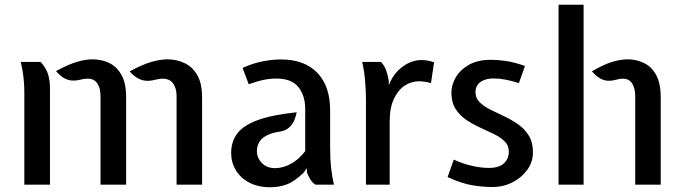

<svg xmlns="http://www.w3.org/2000/svg" viewBox="-20 -778 2882 809"><path d="M724 0V-373.5Q724 -405.5 709.8 -426Q695.5 -446.5 665 -446.5Q654 -446.5 643.8 -444Q633.5 -441.5 620 -439Q592.5 -434 569 -444.2Q545.5 -454.5 526.5 -477.5Q580.5 -506.5 618.2 -517.2Q656 -528 685.5 -528Q723.5 -528 757 -512.5Q790.5 -497 811 -462Q831.5 -427 831.5 -367V0ZM82.5 0V-391Q82.5 -419 79.2 -450.5Q76 -482 67.5 -517H151.5Q175.5 -490 183 -463.5Q190.5 -437 190.5 -407V0ZM403.5 0V-373.5Q403.5 -405.5 390.5 -426Q377.5 -446.5 349.5 -446.5Q338 -446.5 329 -444.5Q320 -442.5 307.5 -440Q279.5 -435 257.2 -445.2Q235 -455.5 216 -478.5Q269.5 -507.5 305.5 -517.8Q341.5 -528 370.5 -528Q408.5 -528 440.5 -512.5Q472.5 -497 492 -462Q511.5 -427 511.5 -367V0Z M1118.5 11Q1067.5 11 1030.5 -8.5Q993.5 -28 973.8 -60.8Q954 -93.5 954 -133.5Q954 -181.5 980 -215.8Q1006 -250 1066.2 -272Q1126.5 -294 1230 -305Q1227.5 -290 1220.5 -272.5Q1213.5 -255 1198.8 -241.2Q1184 -227.5 1159 -223.5Q1120.5 -217.5 1099.5 -205Q1078.5 -192.5 1070.5 -176Q1062.5 -159.5 1062.5 -141.5Q1062.5 -112.5 1083.5 -91Q1104.5 -69.5 1139 -69.5Q1171.5 -69.5 1204.8 -87.2Q1238 -105 1266 -141V-318.5Q1266 -375.5 1237.2 -411.2Q1208.5 -447 1144.5 -447Q1118 -447 1091 -441.5Q1064 -436 1028 -423L1002 -492Q1050 -513 1090 -520.2Q1130 -527.5 1164 -527.5Q1262.5 -527.5 1316.8 -471.5Q1371 -415.5 1371 -313V-158.5Q1371 -107.5 1375.5 -68.2Q1380 -29 1387 0H1309.5Q1296 -8 1287.8 -21.8Q1279.5 -35.5 1273.5 -50.5L1272 -69.5L1260.5 -51.5Q1220.5 -12.5 1187.8 -0.8Q1155 11 1118.5 11Z M1522 0V-355.5Q1522 -396.5 1518.2 -439.2Q1514.5 -482 1506 -517H1585Q1599 -503 1606.5 -483Q1614 -463 1618 -438.5L1618.5 -419L1627 -438.5Q1647 -477.5 1682.2 -501.2Q1717.5 -525 1756 -525Q1768.5 -525 1781.5 -522.8Q1794.5 -520.5 1809 -515.5L1796 -428Q1779.5 -432.5 1767.2 -434Q1755 -435.5 1745 -435.5Q1713 -435.5 1685 -417Q1657 -398.5 1639.5 -361Q1622 -323.5 1622 -266.5V0Z M2055 10Q2017 10 1971.8 3Q1926.5 -4 1866 -32L1892 -105.5Q1932.5 -87 1970.5 -78.8Q2008.5 -70.5 2040 -70.5Q2083 -70.5 2103.5 -90Q2124 -109.5 2124 -138.5Q2124 -165 2106.5 -182.2Q2089 -199.5 2061.5 -213Q2034 -226.5 2003 -240.5Q1972 -254.5 1944.5 -273Q1917 -291.5 1899.5 -319.2Q1882 -347 1882 -388Q1882 -420 1900.2 -451.8Q1918.5 -483.5 1955.5 -504.8Q1992.5 -526 2049 -526Q2079 -526 2113.5 -520.8Q2148 -515.5 2192 -500L2166.5 -428Q2133 -438.5 2107 -443Q2081 -447.5 2059 -447.5Q2026 -447.5 2004.8 -432.8Q1983.5 -418 1983.5 -389.5Q1983.5 -364.5 2001 -347.2Q2018.5 -330 2046 -316.2Q2073.5 -302.5 2104.5 -288Q2135.5 -273.5 2163 -254.2Q2190.5 -235 2208 -206.8Q2225.5 -178.5 2225.5 -136.5Q2225.5 -95.5 2201.5 -62.2Q2177.5 -29 2138.8 -9.5Q2100 10 2055 10Z M2333.5 0V-758H2439V0ZM2656.5 0V-373.5Q2656.5 -405.5 2643.8 -426Q2631 -446.5 2603.5 -446.5Q2592.5 -446.5 2585.2 -444.2Q2578 -442 2564.5 -439.5Q2537 -434 2515.2 -444.2Q2493.5 -454.5 2474 -477.5Q2526.5 -508 2561.8 -518Q2597 -528 2624.5 -528Q2661.5 -528 2693.5 -512.5Q2725.5 -497 2744.8 -462Q2764 -427 2764 -367V0Z"/></svg>

Font: Expletus Sans Medium
Style: Regular
Weight: 500
Version: Version 7.500